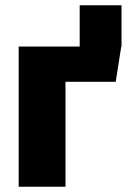

<svg xmlns="http://www.w3.org/2000/svg" viewBox="-20 -710 482 730"><path d="M442 -690H283V-533H51V0H229V-399H420L441 -533H442Z"/></svg>

Font: Fira Sans ExtraBold
Style: Regular
Weight: 800
Designer: bBox Type GmbH & Carrois Corporate GbR & Edenspiekermann AG
Foundry: bBox Type GmbH & Carrois Corporate GbR & Edenspiekermann AG
Version: Version 4.300;PS 004.300;hotconv 1.0.88;makeotf.lib2.5.64775